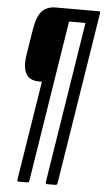

<svg xmlns="http://www.w3.org/2000/svg" viewBox="-59 -720 513 943"><g transform="rotate(5 198.0 -249.0)"><path d="M71 185Q63 185 63 176L141 -314H126Q35 -314 54 -439L74 -563Q84 -628 108 -655.5Q132 -683 178 -683H391Q398 -683 396 -674L261 176Q260 185 251 185H210Q202 185 203 176L329 -620H248L122 176Q121 185 112 185Z"/></g></svg>

Font: Sofia Sans Extra Condensed
Style: Italic
Weight: 400
Italic angle: -9°
Designer: Botio Nikoltchev, Ani Petrova
Foundry: lettersoup
Version: Version 4.101; ttfautohint (v1.8.4.7-5d5b)